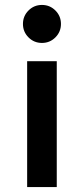

<svg xmlns="http://www.w3.org/2000/svg" viewBox="-20 -558 340 778"><path d="M90 -310H210V200H90ZM150 -384Q118 -384 95.5 -406.5Q73 -429 73 -461Q73 -493 95.5 -515.5Q118 -538 150 -538Q182 -538 204.5 -515.5Q227 -493 227 -461Q227 -429 204.5 -406.5Q182 -384 150 -384Z"/></svg>

Font: Golos UI Medium
Style: Regular
Weight: 500
Designer: A.Korolkova, Vitaly Kuzmin
Foundry: ParaType Ltd
Version: Version 2.000